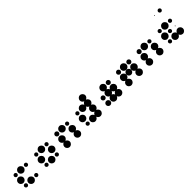

<svg xmlns="http://www.w3.org/2000/svg" viewBox="466 -2596 4399 4399"><g transform="rotate(-45 2665.0 -396.5)"><path d="M416.7 -131.7Q435.8 -131.7 450.4 -117.1Q465 -102.5 465 -83.3Q465 -63.3 450.4 -48.8Q435.8 -34.2 416.7 -34.2Q396.7 -34.2 382.1 -48.8Q367.5 -63.3 367.5 -83.3Q367.5 -102.5 382.1 -117.1Q396.7 -131.7 416.7 -131.7ZM250 -170.8Q285 -170.8 311.2 -144.6Q337.5 -118.3 337.5 -83.3Q337.5 -47.5 311.2 -21.7Q285 4.2 250 4.2Q214.2 4.2 188.3 -21.7Q162.5 -47.5 162.5 -83.3Q162.5 -118.3 188.3 -144.6Q214.2 -170.8 250 -170.8ZM83.3 -131.7Q102.5 -131.7 117.1 -117.1Q131.7 -102.5 131.7 -83.3Q131.7 -63.3 117.1 -48.8Q102.5 -34.2 83.3 -34.2Q63.3 -34.2 48.8 -48.8Q34.2 -63.3 34.2 -83.3Q34.2 -102.5 48.8 -117.1Q63.3 -131.7 83.3 -131.7ZM83.3 -337.5Q118.3 -337.5 144.6 -311.2Q170.8 -285 170.8 -250Q170.8 -214.2 144.6 -188.3Q118.3 -162.5 83.3 -162.5Q47.5 -162.5 21.7 -188.3Q-4.2 -214.2 -4.2 -250Q-4.2 -285 21.7 -311.2Q47.5 -337.5 83.3 -337.5ZM416.7 -465Q435.8 -465 450.4 -450.4Q465 -435.8 465 -416.7Q465 -396.7 450.4 -382.1Q435.8 -367.5 416.7 -367.5Q396.7 -367.5 382.1 -382.1Q367.5 -396.7 367.5 -416.7Q367.5 -435.8 382.1 -450.4Q396.7 -465 416.7 -465ZM250 -504.2Q285 -504.2 311.2 -477.9Q337.5 -451.7 337.5 -416.7Q337.5 -380.8 311.2 -355Q285 -329.2 250 -329.2Q214.2 -329.2 188.3 -355Q162.5 -380.8 162.5 -416.7Q162.5 -451.7 188.3 -477.9Q214.2 -504.2 250 -504.2ZM83.3 -465Q102.5 -465 117.1 -450.4Q131.7 -435.8 131.7 -416.7Q131.7 -396.7 117.1 -382.1Q102.5 -367.5 83.3 -367.5Q63.3 -367.5 48.8 -382.1Q34.2 -396.7 34.2 -416.7Q34.2 -435.8 48.8 -450.4Q63.3 -465 83.3 -465Z M1083.3 -131.7Q1102.5 -131.7 1117.1 -117.1Q1131.7 -102.5 1131.7 -83.3Q1131.7 -63.3 1117.1 -48.8Q1102.5 -34.2 1083.3 -34.2Q1063.3 -34.2 1048.8 -48.8Q1034.2 -63.3 1034.2 -83.3Q1034.2 -102.5 1048.8 -117.1Q1063.3 -131.7 1083.3 -131.7ZM916.7 -170.8Q951.7 -170.8 977.9 -144.6Q1004.2 -118.3 1004.2 -83.3Q1004.2 -47.5 977.9 -21.7Q951.7 4.2 916.7 4.2Q880.8 4.2 855 -21.7Q829.2 -47.5 829.2 -83.3Q829.2 -118.3 855 -144.6Q880.8 -170.8 916.7 -170.8ZM750 -131.7Q769.2 -131.7 783.8 -117.1Q798.3 -102.5 798.3 -83.3Q798.3 -63.3 783.8 -48.8Q769.2 -34.2 750 -34.2Q730 -34.2 715.4 -48.8Q700.8 -63.3 700.8 -83.3Q700.8 -102.5 715.4 -117.1Q730 -131.7 750 -131.7ZM1083.3 -337.5Q1118.3 -337.5 1144.6 -311.2Q1170.8 -285 1170.8 -250Q1170.8 -214.2 1144.6 -188.3Q1118.3 -162.5 1083.3 -162.5Q1047.5 -162.5 1021.7 -188.3Q995.8 -214.2 995.8 -250Q995.8 -285 1021.7 -311.2Q1047.5 -337.5 1083.3 -337.5ZM750 -337.5Q785 -337.5 811.3 -311.2Q837.5 -285 837.5 -250Q837.5 -214.2 811.3 -188.3Q785 -162.5 750 -162.5Q714.2 -162.5 688.3 -188.3Q662.5 -214.2 662.5 -250Q662.5 -285 688.3 -311.2Q714.2 -337.5 750 -337.5ZM1083.3 -465Q1102.5 -465 1117.1 -450.4Q1131.7 -435.8 1131.7 -416.7Q1131.7 -396.7 1117.1 -382.1Q1102.5 -367.5 1083.3 -367.5Q1063.3 -367.5 1048.8 -382.1Q1034.2 -396.7 1034.2 -416.7Q1034.2 -435.8 1048.8 -450.4Q1063.3 -465 1083.3 -465ZM916.7 -504.2Q951.7 -504.2 977.9 -477.9Q1004.2 -451.7 1004.2 -416.7Q1004.2 -380.8 977.9 -355Q951.7 -329.2 916.7 -329.2Q880.8 -329.2 855 -355Q829.2 -380.8 829.2 -416.7Q829.2 -451.7 855 -477.9Q880.8 -504.2 916.7 -504.2ZM750 -465Q769.2 -465 783.8 -450.4Q798.3 -435.8 798.3 -416.7Q798.3 -396.7 783.8 -382.1Q769.2 -367.5 750 -367.5Q730 -367.5 715.4 -382.1Q700.8 -396.7 700.8 -416.7Q700.8 -435.8 715.4 -450.4Q730 -465 750 -465Z M1750 -170.8Q1785 -170.8 1811.3 -144.6Q1837.5 -118.3 1837.5 -83.3Q1837.5 -47.5 1811.3 -21.7Q1785 4.2 1750 4.2Q1714.2 4.2 1688.3 -21.7Q1662.5 -47.5 1662.5 -83.3Q1662.5 -118.3 1688.3 -144.6Q1714.2 -170.8 1750 -170.8ZM1416.7 -170.8Q1451.7 -170.8 1477.9 -144.6Q1504.2 -118.3 1504.2 -83.3Q1504.2 -47.5 1477.9 -21.7Q1451.7 4.2 1416.7 4.2Q1380.8 4.2 1355 -21.7Q1329.2 -47.5 1329.2 -83.3Q1329.2 -118.3 1355 -144.6Q1380.8 -170.8 1416.7 -170.8ZM1750 -337.5Q1785 -337.5 1811.3 -311.2Q1837.5 -285 1837.5 -250Q1837.5 -214.2 1811.3 -188.3Q1785 -162.5 1750 -162.5Q1714.2 -162.5 1688.3 -188.3Q1662.5 -214.2 1662.5 -250Q1662.5 -285 1688.3 -311.2Q1714.2 -337.5 1750 -337.5ZM1416.7 -337.5Q1451.7 -337.5 1477.9 -311.2Q1504.2 -285 1504.2 -250Q1504.2 -214.2 1477.9 -188.3Q1451.7 -162.5 1416.7 -162.5Q1380.8 -162.5 1355 -188.3Q1329.2 -214.2 1329.2 -250Q1329.2 -285 1355 -311.2Q1380.8 -337.5 1416.7 -337.5ZM1750 -465Q1769.2 -465 1783.8 -450.4Q1798.3 -435.8 1798.3 -416.7Q1798.3 -396.7 1783.8 -382.1Q1769.2 -367.5 1750 -367.5Q1730 -367.5 1715.4 -382.1Q1700.8 -396.7 1700.8 -416.7Q1700.8 -435.8 1715.4 -450.4Q1730 -465 1750 -465ZM1583.3 -504.2Q1618.3 -504.2 1644.6 -477.9Q1670.8 -451.7 1670.8 -416.7Q1670.8 -380.8 1644.6 -355Q1618.3 -329.2 1583.3 -329.2Q1547.5 -329.2 1521.7 -355Q1495.8 -380.8 1495.8 -416.7Q1495.8 -451.7 1521.7 -477.9Q1547.5 -504.2 1583.3 -504.2ZM1375.4 -457.5Q1393.3 -475 1416.7 -475Q1440 -475 1457.5 -457.5Q1475 -440 1475 -416.7Q1475 -393.3 1457.5 -375.4Q1440 -357.5 1416.7 -357.5Q1393.3 -357.5 1375.4 -375.4Q1357.5 -393.3 1357.5 -416.7Q1357.5 -440 1375.4 -457.5Z M2416.7 -170.8Q2451.7 -170.8 2477.9 -144.6Q2504.2 -118.3 2504.2 -83.3Q2504.2 -47.5 2477.9 -21.7Q2451.7 4.2 2416.7 4.2Q2380.8 4.2 2355 -21.7Q2329.2 -47.5 2329.2 -83.3Q2329.2 -118.3 2355 -144.6Q2380.8 -170.8 2416.7 -170.8ZM2250 -170.8Q2285 -170.8 2311.2 -144.6Q2337.5 -118.3 2337.5 -83.3Q2337.5 -47.5 2311.2 -21.7Q2285 4.2 2250 4.2Q2214.2 4.2 2188.3 -21.7Q2162.5 -47.5 2162.5 -83.3Q2162.5 -118.3 2188.3 -144.6Q2214.2 -170.8 2250 -170.8ZM2083.3 -131.7Q2102.5 -131.7 2117.1 -117.1Q2131.7 -102.5 2131.7 -83.3Q2131.7 -63.3 2117.1 -48.8Q2102.5 -34.2 2083.3 -34.2Q2063.3 -34.2 2048.8 -48.8Q2034.2 -63.3 2034.2 -83.3Q2034.2 -102.5 2048.8 -117.1Q2063.3 -131.7 2083.3 -131.7ZM2416.7 -337.5Q2451.7 -337.5 2477.9 -311.2Q2504.2 -285 2504.2 -250Q2504.2 -214.2 2477.9 -188.3Q2451.7 -162.5 2416.7 -162.5Q2380.8 -162.5 2355 -188.3Q2329.2 -214.2 2329.2 -250Q2329.2 -285 2355 -311.2Q2380.8 -337.5 2416.7 -337.5ZM2083.3 -337.5Q2118.3 -337.5 2144.6 -311.2Q2170.8 -285 2170.8 -250Q2170.8 -214.2 2144.6 -188.3Q2118.3 -162.5 2083.3 -162.5Q2047.5 -162.5 2021.7 -188.3Q1995.8 -214.2 1995.8 -250Q1995.8 -285 2021.7 -311.2Q2047.5 -337.5 2083.3 -337.5ZM2416.7 -504.2Q2451.7 -504.2 2477.9 -477.9Q2504.2 -451.7 2504.2 -416.7Q2504.2 -380.8 2477.9 -355Q2451.7 -329.2 2416.7 -329.2Q2380.8 -329.2 2355 -355Q2329.2 -380.8 2329.2 -416.7Q2329.2 -451.7 2355 -477.9Q2380.8 -504.2 2416.7 -504.2ZM2250 -504.2Q2285 -504.2 2311.2 -477.9Q2337.5 -451.7 2337.5 -416.7Q2337.5 -380.8 2311.2 -355Q2285 -329.2 2250 -329.2Q2214.2 -329.2 2188.3 -355Q2162.5 -380.8 2162.5 -416.7Q2162.5 -451.7 2188.3 -477.9Q2214.2 -504.2 2250 -504.2ZM2083.3 -465Q2102.5 -465 2117.1 -450.4Q2131.7 -435.8 2131.7 -416.7Q2131.7 -396.7 2117.1 -382.1Q2102.5 -367.5 2083.3 -367.5Q2063.3 -367.5 2048.8 -382.1Q2034.2 -396.7 2034.2 -416.7Q2034.2 -435.8 2048.8 -450.4Q2063.3 -465 2083.3 -465ZM2416.7 -670.8Q2451.7 -670.8 2477.9 -644.6Q2504.2 -618.3 2504.2 -583.3Q2504.2 -547.5 2477.9 -521.7Q2451.7 -495.8 2416.7 -495.8Q2380.8 -495.8 2355 -521.7Q2329.2 -547.5 2329.2 -583.3Q2329.2 -618.3 2355 -644.6Q2380.8 -670.8 2416.7 -670.8Z M3083.3 -170.8Q3118.3 -170.8 3144.6 -144.6Q3170.8 -118.3 3170.8 -83.3Q3170.8 -47.5 3144.6 -21.7Q3118.3 4.2 3083.3 4.2Q3047.5 4.2 3021.7 -21.7Q2995.8 -47.5 2995.8 -83.3Q2995.8 -118.3 3021.7 -144.6Q3047.5 -170.8 3083.3 -170.8ZM2916.7 -170.8Q2951.7 -170.8 2977.9 -144.6Q3004.2 -118.3 3004.2 -83.3Q3004.2 -47.5 2977.9 -21.7Q2951.7 4.2 2916.7 4.2Q2880.8 4.2 2855 -21.7Q2829.2 -47.5 2829.2 -83.3Q2829.2 -118.3 2855 -144.6Q2880.8 -170.8 2916.7 -170.8ZM2750 -150.8Q2777.5 -150.8 2797.5 -130.8Q2817.5 -110.8 2817.5 -83.3Q2817.5 -55 2797.5 -35Q2777.5 -15 2750 -15Q2721.7 -15 2701.7 -35Q2681.7 -55 2681.7 -83.3Q2681.7 -110.8 2701.7 -130.8Q2721.7 -150.8 2750 -150.8ZM3083.3 -337.5Q3118.3 -337.5 3144.6 -311.2Q3170.8 -285 3170.8 -250Q3170.8 -214.2 3144.6 -188.3Q3118.3 -162.5 3083.3 -162.5Q3047.5 -162.5 3021.7 -188.3Q2995.8 -214.2 2995.8 -250Q2995.8 -285 3021.7 -311.2Q3047.5 -337.5 3083.3 -337.5ZM2916.7 -337.5Q2951.7 -337.5 2977.9 -311.2Q3004.2 -285 3004.2 -250Q3004.2 -214.2 2977.9 -188.3Q2951.7 -162.5 2916.7 -162.5Q2880.8 -162.5 2855 -188.3Q2829.2 -214.2 2829.2 -250Q2829.2 -285 2855 -311.2Q2880.8 -337.5 2916.7 -337.5ZM2708.8 -290.8Q2726.7 -308.3 2750 -308.3Q2773.3 -308.3 2790.8 -290.8Q2808.3 -273.3 2808.3 -250Q2808.3 -226.7 2790.8 -208.8Q2773.3 -190.8 2750 -190.8Q2726.7 -190.8 2708.8 -208.8Q2690.8 -226.7 2690.8 -250Q2690.8 -273.3 2708.8 -290.8ZM3042.1 -457.5Q3060 -475 3083.3 -475Q3106.7 -475 3124.2 -457.5Q3141.7 -440 3141.7 -416.7Q3141.7 -393.3 3124.2 -375.4Q3106.7 -357.5 3083.3 -357.5Q3060 -357.5 3042.1 -375.4Q3024.2 -393.3 3024.2 -416.7Q3024.2 -440 3042.1 -457.5ZM2916.7 -504.2Q2951.7 -504.2 2977.9 -477.9Q3004.2 -451.7 3004.2 -416.7Q3004.2 -380.8 2977.9 -355Q2951.7 -329.2 2916.7 -329.2Q2880.8 -329.2 2855 -355Q2829.2 -380.8 2829.2 -416.7Q2829.2 -451.7 2855 -477.9Q2880.8 -504.2 2916.7 -504.2Z M3750 -170.8Q3785 -170.8 3811.3 -144.6Q3837.5 -118.3 3837.5 -83.3Q3837.5 -47.5 3811.3 -21.7Q3785 4.2 3750 4.2Q3714.2 4.2 3688.3 -21.7Q3662.5 -47.5 3662.5 -83.3Q3662.5 -118.3 3688.3 -144.6Q3714.2 -170.8 3750 -170.8ZM3416.7 -170.8Q3451.7 -170.8 3477.9 -144.6Q3504.2 -118.3 3504.2 -83.3Q3504.2 -47.5 3477.9 -21.7Q3451.7 4.2 3416.7 4.2Q3380.8 4.2 3355 -21.7Q3329.2 -47.5 3329.2 -83.3Q3329.2 -118.3 3355 -144.6Q3380.8 -170.8 3416.7 -170.8ZM3750 -337.5Q3785 -337.5 3811.3 -311.2Q3837.5 -285 3837.5 -250Q3837.5 -214.2 3811.3 -188.3Q3785 -162.5 3750 -162.5Q3714.2 -162.5 3688.3 -188.3Q3662.5 -214.2 3662.5 -250Q3662.5 -285 3688.3 -311.2Q3714.2 -337.5 3750 -337.5ZM3528.3 -304.6Q3551.7 -327.5 3583.3 -327.5Q3615 -327.5 3637.9 -304.6Q3660.8 -281.7 3660.8 -250Q3660.8 -218.3 3637.9 -195Q3615 -171.7 3583.3 -171.7Q3551.7 -171.7 3528.3 -195Q3505 -218.3 3505 -250Q3505 -281.7 3528.3 -304.6ZM3416.7 -337.5Q3451.7 -337.5 3477.9 -311.2Q3504.2 -285 3504.2 -250Q3504.2 -214.2 3477.9 -188.3Q3451.7 -162.5 3416.7 -162.5Q3380.8 -162.5 3355 -188.3Q3329.2 -214.2 3329.2 -250Q3329.2 -285 3355 -311.2Q3380.8 -337.5 3416.7 -337.5ZM3708.8 -457.5Q3726.7 -475 3750 -475Q3773.3 -475 3790.8 -457.5Q3808.3 -440 3808.3 -416.7Q3808.3 -393.3 3790.8 -375.4Q3773.3 -357.5 3750 -357.5Q3726.7 -357.5 3708.8 -375.4Q3690.8 -393.3 3690.8 -416.7Q3690.8 -440 3708.8 -457.5ZM3583.3 -504.2Q3618.3 -504.2 3644.6 -477.9Q3670.8 -451.7 3670.8 -416.7Q3670.8 -380.8 3644.6 -355Q3618.3 -329.2 3583.3 -329.2Q3547.5 -329.2 3521.7 -355Q3495.8 -380.8 3495.8 -416.7Q3495.8 -451.7 3521.7 -477.9Q3547.5 -504.2 3583.3 -504.2ZM3375.4 -457.5Q3393.3 -475 3416.7 -475Q3440 -475 3457.5 -457.5Q3475 -440 3475 -416.7Q3475 -393.3 3457.5 -375.4Q3440 -357.5 3416.7 -357.5Q3393.3 -357.5 3375.4 -375.4Q3357.5 -393.3 3357.5 -416.7Q3357.5 -440 3375.4 -457.5Z M4416.7 -170.8Q4451.7 -170.8 4477.9 -144.6Q4504.2 -118.3 4504.2 -83.3Q4504.2 -47.5 4477.9 -21.7Q4451.7 4.2 4416.7 4.2Q4380.8 4.2 4355 -21.7Q4329.2 -47.5 4329.2 -83.3Q4329.2 -118.3 4355 -144.6Q4380.8 -170.8 4416.7 -170.8ZM4083.3 -170.8Q4118.3 -170.8 4144.6 -144.6Q4170.8 -118.3 4170.8 -83.3Q4170.8 -47.5 4144.6 -21.7Q4118.3 4.2 4083.3 4.2Q4047.5 4.2 4021.7 -21.7Q3995.8 -47.5 3995.8 -83.3Q3995.8 -118.3 4021.7 -144.6Q4047.5 -170.8 4083.3 -170.8ZM4416.7 -337.5Q4451.7 -337.5 4477.9 -311.2Q4504.2 -285 4504.2 -250Q4504.2 -214.2 4477.9 -188.3Q4451.7 -162.5 4416.7 -162.5Q4380.8 -162.5 4355 -188.3Q4329.2 -214.2 4329.2 -250Q4329.2 -285 4355 -311.2Q4380.8 -337.5 4416.7 -337.5ZM4083.3 -337.5Q4118.3 -337.5 4144.6 -311.2Q4170.8 -285 4170.8 -250Q4170.8 -214.2 4144.6 -188.3Q4118.3 -162.5 4083.3 -162.5Q4047.5 -162.5 4021.7 -188.3Q3995.8 -214.2 3995.8 -250Q3995.8 -285 4021.7 -311.2Q4047.5 -337.5 4083.3 -337.5ZM4416.7 -465Q4435.8 -465 4450.4 -450.4Q4465 -435.8 4465 -416.7Q4465 -396.7 4450.4 -382.1Q4435.8 -367.5 4416.7 -367.5Q4396.7 -367.5 4382.1 -382.1Q4367.5 -396.7 4367.5 -416.7Q4367.5 -435.8 4382.1 -450.4Q4396.7 -465 4416.7 -465ZM4250 -504.2Q4285 -504.2 4311.2 -477.9Q4337.5 -451.7 4337.5 -416.7Q4337.5 -380.8 4311.2 -355Q4285 -329.2 4250 -329.2Q4214.2 -329.2 4188.3 -355Q4162.5 -380.8 4162.5 -416.7Q4162.5 -451.7 4188.3 -477.9Q4214.2 -504.2 4250 -504.2ZM4042.1 -457.5Q4060 -475 4083.3 -475Q4106.7 -475 4124.2 -457.5Q4141.7 -440 4141.7 -416.7Q4141.7 -393.3 4124.2 -375.4Q4106.7 -357.5 4083.3 -357.5Q4060 -357.5 4042.1 -375.4Q4024.2 -393.3 4024.2 -416.7Q4024.2 -440 4042.1 -457.5Z M5083.3 -170.8Q5118.3 -170.8 5144.6 -144.6Q5170.8 -118.3 5170.8 -83.3Q5170.8 -47.5 5144.6 -21.7Q5118.3 4.2 5083.3 4.2Q5047.5 4.2 5021.7 -21.7Q4995.8 -47.5 4995.8 -83.3Q4995.8 -118.3 5021.7 -144.6Q5047.5 -170.8 5083.3 -170.8ZM4916.7 -170.8Q4951.7 -170.8 4977.9 -144.6Q5004.2 -118.3 5004.2 -83.3Q5004.2 -47.5 4977.9 -21.7Q4951.7 4.2 4916.7 4.2Q4880.8 4.2 4855 -21.7Q4829.2 -47.5 4829.2 -83.3Q4829.2 -118.3 4855 -144.6Q4880.8 -170.8 4916.7 -170.8ZM4750 -131.7Q4769.2 -131.7 4783.8 -117.1Q4798.3 -102.5 4798.3 -83.3Q4798.3 -63.3 4783.8 -48.8Q4769.2 -34.2 4750 -34.2Q4730 -34.2 4715.4 -48.8Q4700.8 -63.3 4700.8 -83.3Q4700.8 -102.5 4715.4 -117.1Q4730 -131.7 4750 -131.7ZM4916.7 -92.5Q4925.8 -92.5 4925.8 -83.3Q4925.8 -73.3 4916.7 -73.3Q4906.7 -73.3 4906.7 -83.3Q4906.7 -92.5 4916.7 -92.5ZM4750 -131.7Q4769.2 -131.7 4783.8 -117.1Q4798.3 -102.5 4798.3 -83.3Q4798.3 -63.3 4783.8 -48.8Q4769.2 -34.2 4750 -34.2Q4730 -34.2 4715.4 -48.8Q4700.8 -63.3 4700.8 -83.3Q4700.8 -102.5 4715.4 -117.1Q4730 -131.7 4750 -131.7ZM5083.3 -259.2Q5092.5 -259.2 5092.5 -250Q5092.5 -240 5083.3 -240Q5073.3 -240 5073.3 -250Q5073.3 -259.2 5083.3 -259.2ZM4916.7 -298.3Q4935.8 -298.3 4950.4 -283.8Q4965 -269.2 4965 -250Q4965 -230 4950.4 -215.4Q4935.8 -200.8 4916.7 -200.8Q4896.7 -200.8 4882.1 -215.4Q4867.5 -230 4867.5 -250Q4867.5 -269.2 4882.1 -283.8Q4896.7 -298.3 4916.7 -298.3ZM4750 -337.5Q4785 -337.5 4811.2 -311.2Q4837.5 -285 4837.5 -250Q4837.5 -214.2 4811.2 -188.3Q4785 -162.5 4750 -162.5Q4714.2 -162.5 4688.3 -188.3Q4662.5 -214.2 4662.5 -250Q4662.5 -285 4688.3 -311.2Q4714.2 -337.5 4750 -337.5ZM5083.3 -465Q5102.5 -465 5117.1 -450.4Q5131.7 -435.8 5131.7 -416.7Q5131.7 -396.7 5117.1 -382.1Q5102.5 -367.5 5083.3 -367.5Q5063.3 -367.5 5048.8 -382.1Q5034.2 -396.7 5034.2 -416.7Q5034.2 -435.8 5048.8 -450.4Q5063.3 -465 5083.3 -465ZM4916.7 -504.2Q4951.7 -504.2 4977.9 -477.9Q5004.2 -451.7 5004.2 -416.7Q5004.2 -380.8 4977.9 -355Q4951.7 -329.2 4916.7 -329.2Q4880.8 -329.2 4855 -355Q4829.2 -380.8 4829.2 -416.7Q4829.2 -451.7 4855 -477.9Q4880.8 -504.2 4916.7 -504.2ZM4750 -465Q4769.2 -465 4783.8 -450.4Q4798.3 -435.8 4798.3 -416.7Q4798.3 -396.7 4783.8 -382.1Q4769.2 -367.5 4750 -367.5Q4730 -367.5 4715.4 -382.1Q4700.8 -396.7 4700.8 -416.7Q4700.8 -435.8 4715.4 -450.4Q4730 -465 4750 -465ZM5083.3 -798.3Q5102.5 -798.3 5117.1 -783.8Q5131.7 -769.2 5131.7 -750Q5131.7 -730 5117.1 -715.4Q5102.5 -700.8 5083.3 -700.8Q5063.3 -700.8 5048.8 -715.4Q5034.2 -730 5034.2 -750Q5034.2 -769.2 5048.8 -783.8Q5063.3 -798.3 5083.3 -798.3ZM4916.7 -759.2Q4925.8 -759.2 4925.8 -750Q4925.8 -740 4916.7 -740Q4906.7 -740 4906.7 -750Q4906.7 -759.2 4916.7 -759.2Z"/></g></svg>

Font: 0xA000-Dots-Mono
Style: Dots-Mono
Weight: 400
Version: Version 0.1